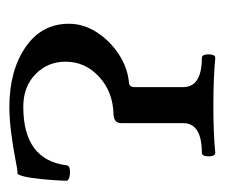

<svg xmlns="http://www.w3.org/2000/svg" viewBox="-54 -410 469 400"><g transform="rotate(-90 180.0 -210.5)"><path d="M61 4Q56 4 54.5 -3Q53 -10 54.5 -17Q56 -24 61 -24Q123 -24 123 -63V-192Q123 -207 141 -208Q188 -209 219.5 -238Q251 -267 251 -308Q251 -345 225 -370.5Q199 -396 157 -396Q46 -396 35 -305Q34 -300 26 -299Q18 -298 10.5 -300Q3 -302 3 -306Q3 -315 4.5 -336.5Q6 -358 9 -379Q12 -400 17 -408Q27 -408 40 -411Q76 -418 105 -421.5Q134 -425 156 -425Q232 -425 281 -391.5Q330 -358 330 -301Q330 -270 312 -242.5Q294 -215 266.5 -197Q239 -179 209 -176Q198 -176 198 -164V-63Q198 -24 259 -24Q264 -24 265.5 -17Q267 -10 265.5 -3Q264 4 259 4Q238 2 213 1Q188 0 159 0Q131 0 106 1Q81 2 61 4Z"/></g></svg>

Font: Junicode SmExp
Style: Regular
Weight: 400
Width: 6
Designer: Peter S. Baker
Version: Version 2.205; ttfautohint (v1.8.4)